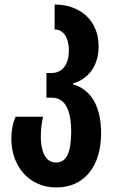

<svg xmlns="http://www.w3.org/2000/svg" viewBox="-20 -577 501 847"><path d="M228 250C353 250 426 155 426 11C426 -119 374 -184 302 -205V-209C374 -230 415 -290 415 -373C415 -487 333 -557 221 -557V-447C261 -447 284 -409 284 -354C284 -297 258 -255 208 -255H185V-146H210C262 -146 294 -100 294 4C294 98 272 140 227 140C180 140 160 90 160 26C160 -9 165 -41 170 -62H49C36 -34 30 1 30 36C30 152 105 250 228 250Z"/></svg>

Font: Noto Sans Georgian ExtraCondensed Bold
Style: Regular
Weight: 700
Width: 2
Designer: Monotype Design Team, Akaki Razmadze
Foundry: Google LLC
Version: Version 2.005